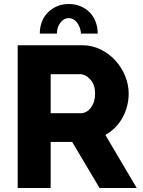

<svg xmlns="http://www.w3.org/2000/svg" viewBox="-20 -935 710 955"><path d="M322 -845Q298 -845 280.5 -822.5Q263 -800 263 -768H178Q178 -800 188.5 -827Q199 -854 218.5 -873.5Q238 -893 264 -904Q290 -915 322 -915Q354 -915 380.5 -904Q407 -893 426 -873.5Q445 -854 455.5 -827Q466 -800 466 -768H383Q380 -802 362.5 -823.5Q345 -845 322 -845ZM68 0V-710H388Q438 -710 480.5 -689Q523 -668 554 -634Q585 -600 602.5 -557Q620 -514 620 -470Q620 -437 612 -406.5Q604 -376 589 -349Q574 -322 552.5 -300.5Q531 -279 504 -264L660 0H475L339 -229H232V0ZM232 -372H382Q411 -372 432 -399.5Q453 -427 453 -470Q453 -514 429 -540Q405 -566 377 -566H232Z"/></svg>

Font: Oxford Sans
Style: Regular
Weight: 800
Designer: Matt McInerney, Pablo Impallari, Rodrigo Fuenzalida
Foundry: Matt McInerney, Pablo Impallari, Rodrigo Fuenzalida
Version: Version 3.000g; ttfautohint (v1.5) -l 8 -r 28 -G 28 -x 14 -D